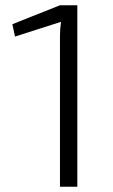

<svg xmlns="http://www.w3.org/2000/svg" viewBox="-20 -710 431 730"><path d="M274 -690V0H208V-572Q208 -586 209 -600Q210 -614 212 -627L37 -571L27 -618L208 -690Z"/></svg>

Font: Exo 2 Light
Style: Regular
Weight: 300
Designer: Natanael Gama
Foundry: Natanael Gama
Version: Version 2.010